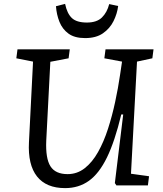

<svg xmlns="http://www.w3.org/2000/svg" viewBox="-20 -954 839 988"><path d="M654 -60 747 -47 741 0H579L571 -12L614 -365H604Q571 -227 530.5 -144Q490 -61 437.5 -23.5Q385 14 315 14Q218 14 170.5 -46Q123 -106 129 -222L150 -637L64 -654L70 -700H339L333 -654L239 -636L218 -230Q214 -139 239.5 -98.5Q265 -58 328 -58Q377 -58 416 -88.5Q455 -119 484.5 -171.5Q514 -224 535.5 -290.5Q557 -357 572.5 -429Q588 -501 598 -570L608 -637L517 -654L523 -700H770L764 -654L685 -637ZM315 -934Q325 -885 349.5 -861.5Q374 -838 427 -838Q478 -838 504.5 -864Q531 -890 542 -933L588 -923Q583 -883 564 -845Q545 -807 509.5 -782.5Q474 -758 418 -758Q364 -758 332.5 -781Q301 -804 286 -841.5Q271 -879 268 -922Z"/></svg>

Font: Literata 7pt
Style: Italic
Weight: 400
Italic angle: -2°
Designer: Latin by Veronika Burian and Jose Scaglione. Greek by Irene Vlachou. Cyrillic by Vera Evstafieva
Foundry: TypeTogether
Version: Version 3.002